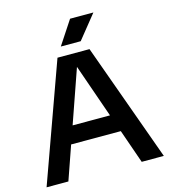

<svg xmlns="http://www.w3.org/2000/svg" viewBox="-134 -1054 1027 1161"><g transform="rotate(-15 379.0 -474.0)"><path d="M12.5 0 279 -740H479.5L746.5 0H608L534 -212H223L149 0ZM261.5 -321H495.5L378.5 -656ZM316 -800 413.5 -948H559.5L440.5 -800Z"/></g></svg>

Font: Encode Sans SemiExpanded SemiExpanded SemiBold
Style: Regular
Weight: 600
Width: 6
Designer: Multiple Designers
Foundry: Impallari Type
Version: Version 3.000; ttfautohint (v1.8.3) -l 8 -r 50 -G 200 -x 14 